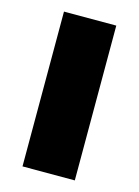

<svg xmlns="http://www.w3.org/2000/svg" viewBox="-86 -566 447 617"><g transform="rotate(15 137.0 -257.5)"><path d="M50 0V-515H224V0Z"/></g></svg>

Font: MuseoModerno ExtraBold
Style: Regular
Weight: 800
Designer: Pablo Cosgaya, Héctor Gatti, Marcela Romero, and the Authors of The MuseoModerno Project.
Foundry: Omnibus-Type Team
Version: Version 1.001